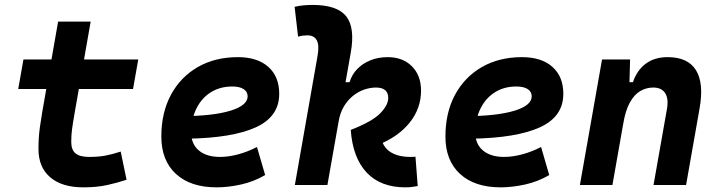

<svg xmlns="http://www.w3.org/2000/svg" viewBox="-20 -763 2970 792"><path d="M323.7 9.8Q235.8 9.8 187.3 -31.5Q138.7 -72.8 138.7 -148.4Q138.7 -170.9 139.9 -191.7Q141.1 -212.4 144.5 -238Q147.9 -263.7 154.3 -301.3L219.7 -673.8H354L288.6 -301.3Q280.3 -253.9 277.1 -229.5Q273.9 -205.1 273.9 -177.7Q273.9 -145 291.5 -130.4Q309.1 -115.7 347.7 -115.7Q384.3 -115.7 412.1 -120.6Q439.9 -125.5 478 -137.7L502 -21.5Q463.9 -8.8 421.4 0.5Q378.9 9.8 323.7 9.8ZM55.2 -396 76.7 -517.6H550.3L528.8 -396Z M887.7 -115.7Q922.9 -115.7 963 -126.5Q1003.1 -137.3 1040 -156.7L1073.7 -41Q1027.3 -13.7 974.5 -2Q921.7 9.8 873.5 9.8Q766 9.8 705.8 -45.5Q645.5 -100.9 645.5 -199.7Q645.5 -298.3 685.1 -371.8Q724.6 -445.3 795.7 -486.3Q866.7 -527.3 961.4 -527.3Q1041.5 -527.3 1086.7 -487.3Q1131.8 -447.3 1131.8 -376Q1131.8 -281.7 1035.2 -237.8Q938.5 -193.8 752.9 -190.9L732.9 -283.7Q859.9 -284.7 930.7 -306.4Q1001.5 -328.1 1001.5 -365.7Q1001.5 -384.6 985 -395.4Q968.5 -406.2 938 -406.2Q887.9 -406.2 849.7 -382.4Q811.6 -358.5 790.3 -315.5Q769 -272.5 768.6 -215.3Q769 -168.3 800.6 -142Q832.2 -115.7 887.7 -115.7Z M1652.3 9.8Q1549.8 9.8 1492.4 -51.3Q1435.1 -112.3 1426.8 -227.1Q1515.6 -261.7 1548.6 -295.7Q1581.5 -329.6 1581.5 -358.9Q1581.5 -401.9 1530.3 -401.9Q1507.8 -401.9 1483.4 -393.8Q1459 -385.7 1437 -368.4Q1415 -351.1 1398.9 -324.5Q1382.8 -297.9 1376.5 -260.3L1397.9 -423.8H1421.9Q1431.2 -455.1 1453.6 -478.3Q1476.1 -501.5 1508.3 -514.4Q1540.5 -527.3 1579.1 -527.3Q1641.6 -527.3 1679.2 -489.5Q1716.8 -451.7 1716.8 -389.2Q1716.8 -315.4 1669.4 -256.6Q1622.1 -197.8 1536.1 -164.1L1545.9 -253.4Q1544.9 -177.2 1577.1 -146.5Q1609.4 -115.7 1673.8 -115.7Q1681.2 -115.7 1685.1 -116Q1689 -116.2 1693.8 -116.7L1703.1 4.4Q1691.9 6.3 1679.9 8.1Q1668 9.8 1652.3 9.8ZM1196.3 0 1289.6 -530.8Q1297.9 -575.7 1286.9 -596.4Q1275.9 -617.2 1248 -617.2Q1238.8 -617.2 1229 -616Q1219.2 -614.7 1209.5 -611.8L1195.3 -734.9Q1213.9 -739.3 1232.4 -741Q1251 -742.7 1269.5 -742.7Q1370.6 -742.7 1408 -695.8Q1445.3 -648.9 1426.8 -545.4L1330.6 0Z M2059.6 -115.7Q2094.8 -115.7 2134.9 -126.5Q2174.9 -137.3 2211.9 -156.7L2245.6 -41Q2199.2 -13.7 2146.4 -2Q2093.5 9.8 2045.4 9.8Q1937.9 9.8 1877.7 -45.5Q1817.4 -100.9 1817.4 -199.7Q1817.4 -298.3 1856.9 -371.8Q1896.5 -445.3 1967.5 -486.3Q2038.6 -527.3 2133.3 -527.3Q2213.4 -527.3 2258.5 -487.3Q2303.7 -447.3 2303.7 -376Q2303.7 -281.7 2207 -237.8Q2110.4 -193.8 1924.8 -190.9L1904.8 -283.7Q2031.7 -284.7 2102.5 -306.4Q2173.3 -328.1 2173.3 -365.7Q2173.3 -384.6 2156.8 -395.4Q2140.4 -406.2 2109.9 -406.2Q2059.7 -406.2 2021.6 -382.4Q1983.5 -358.5 1962.2 -315.5Q1940.9 -272.5 1940.4 -215.3Q1940.9 -168.3 1972.5 -142Q2004.1 -115.7 2059.6 -115.7Z M2372.1 0 2463.4 -517.6H2579.1L2575.7 -394L2506.3 0ZM2675.8 0 2731 -312.5Q2738.8 -356.4 2723.6 -379.2Q2708.5 -401.9 2674.3 -401.9Q2646.5 -401.9 2621.6 -387.7Q2596.7 -373.5 2578.1 -340.1Q2559.6 -306.6 2550.3 -249.5L2573.7 -423.8H2590.8Q2607.4 -473.1 2643.6 -500.2Q2679.7 -527.3 2734.4 -527.3Q2817.4 -527.3 2850.8 -473.6Q2884.3 -419.9 2865.7 -315.4L2810.1 0Z"/></svg>

Font: Cascadia Mono NF
Style: Italic
Weight: 400
Italic angle: -10°
Monospace: yes
Designer: Aaron Bell
Foundry: Saja Typeworks
Version: Version 2404.023